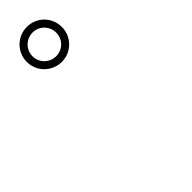

<svg xmlns="http://www.w3.org/2000/svg" viewBox="33 -1196 934 934"><g transform="rotate(45 500.0 -728.5)"><path d="M24 -729C24 -662 77 -608 145 -608C211 -608 265 -662 265 -729C265 -796 211 -849 145 -849C77 -849 24 -796 24 -729ZM63 -729C63 -774 99 -810 145 -810C190 -810 226 -774 226 -729C226 -684 190 -647 145 -647C99 -647 63 -684 63 -729Z"/></g></svg>

Font: Noto Serif CJK KR SemiBold
Style: Regular
Weight: 600
Designer: Ryoko NISHIZUKA 西塚涼子 (kana & ideographs); Frank Grießhammer (Latin, Greek & Cyrillic); Wenlong ZHANG 张文龙 (bopomofo); San
Foundry: Adobe
Version: Version 2.001;hotconv 1.1.0;makeotfexe 2.6.0